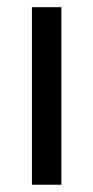

<svg xmlns="http://www.w3.org/2000/svg" viewBox="-20 -508 256 528"><path d="M148.8 0H67.8V-488.2H148.8Z"/></svg>

Font: Anek Malayalam Medium
Style: Regular
Weight: 500
Designer: Maithili Shingre (Malayalam) & Yesha Goshar (Latin)
Foundry: Ek Type
Version: Version 1.003